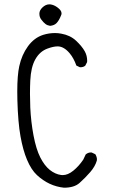

<svg xmlns="http://www.w3.org/2000/svg" viewBox="-20 -852 540 885"><path d="M260.7 -779.3Q263.7 -785.2 263.7 -789.3Q263.7 -793.5 262.7 -796.9Q260.3 -804.2 252.4 -811.5Q234.4 -828.1 214.4 -831.5Q210.9 -832 207.5 -832Q190.4 -832 174.8 -816.9Q162.1 -804.2 161.6 -790.5Q161.6 -789.1 161.6 -788.1Q161.6 -772.9 170.4 -761.7Q180.7 -748 189.9 -741.2Q198.2 -734.9 210.9 -732.9Q230.5 -734.9 240.7 -745.6Q252 -757.3 260.7 -779.3ZM381.8 -571.3Q381.8 -595.7 370.6 -615.7Q357.4 -639.2 330.6 -664.3Q303.7 -689.5 262.7 -696.8Q247.6 -699.7 233.9 -699.7Q206.1 -699.7 179.2 -691.4Q137.7 -678.2 108.9 -638.7Q80.1 -599.1 68.8 -546.9Q59.6 -504.9 59.6 -430.7Q59.6 -411.6 60.1 -390.6Q63 -287.1 74.5 -223.4Q85.9 -159.7 104.5 -115.7Q124 -69.3 150.4 -44.9Q205.1 5.9 274.9 13.2Q322.3 13.2 346.7 -8.8Q373 -32.2 396 -58.8Q418.9 -85.4 426.3 -111.8Q426.8 -114.3 426.8 -118.4Q426.8 -122.6 425 -128.7Q423.3 -134.8 419.4 -141.1L402.8 -148.9Q401.4 -149.4 399.9 -149.4Q385.7 -149.4 375 -140.1L363.8 -116.2Q343.3 -85.9 318.1 -65.4Q293 -44.9 269 -44.9Q265.1 -44.9 261.7 -45.4Q234.9 -48.8 209.5 -68.8Q185.1 -88.4 165.8 -126.2Q146.5 -164.1 134.5 -227.5Q122.6 -291 119.6 -356Q118.2 -388.7 118.2 -419.7Q118.2 -450.7 119.6 -481Q122.6 -542.5 142.6 -578.1Q163.1 -615.2 199.7 -628.4Q226.6 -638.2 245.6 -638.2Q273.9 -638.2 300.3 -607.4Q319.8 -584.5 332 -549.8L347.2 -542.5Q349.1 -542 350.6 -542Q364.3 -542 373 -549.3L381.3 -565.4Q381.8 -568.4 381.8 -571.3Z"/></svg>

Font: NaikaiFont
Style: Light
Weight: 300
Version: Version 1.89